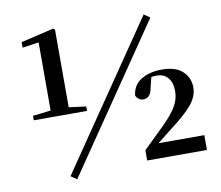

<svg xmlns="http://www.w3.org/2000/svg" viewBox="-84 -852 1134 986"><g transform="rotate(-10 483.0 -359.0)"><path d="M73.7 -304.4V-327.6L173.4 -339.6H259L351.5 -327.6V-304.4ZM167.7 -304.4V-694.2L82 -681.5V-710.4L253.8 -751L262 -745V-304.4ZM611.5 0V-53.3L720.8 -160.2Q768.4 -206.9 791.6 -245.1Q814.8 -283.4 814.8 -327.2Q814.8 -370.4 793.8 -395.6Q772.7 -420.9 734.6 -420.9Q722 -420.9 709.7 -419.2Q697.4 -417.5 684 -411.2L708.9 -426.9L693.3 -363.6Q688 -333.5 675 -322.9Q662.1 -312.2 648.1 -312.2Q622.4 -312.2 608.2 -338Q613.8 -393 657.9 -419.9Q702 -446.9 765.2 -446.9Q838.9 -446.9 874.5 -412.7Q910 -378.5 910 -329Q910 -281.5 873.6 -238.3Q837.3 -195.2 762.2 -139.2L656.3 -55.2L675.8 -90.7L676.1 -77.3H923.1V0ZM240.9 32.6 209.6 11.2 723.7 -741.7 755 -720.3Z"/></g></svg>

Font: Noto Serif KR
Style: Regular
Weight: 200
Designer: Ryoko NISHIZUKA 西塚涼子 (kana & ideographs); Frank Grießhammer (Latin, Greek & Cyrillic); Wenlong ZHANG 张文龙 (bopomofo); San
Foundry: Adobe
Version: Version 2.001;hotconv 1.1.0;makeotfexe 2.6.0